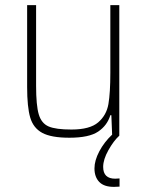

<svg xmlns="http://www.w3.org/2000/svg" viewBox="-20 -530 573 750"><path d="M447 167V199Q438 200 425 200Q386 200 367.5 180.5Q349 161 349 128Q349 97 368 61Q387 25 418 -4L415 -80H411Q399 -40 363.5 -16Q328 8 251 8Q180 8 145 -11Q110 -30 98 -71Q86 -112 86 -190V-510H121V-195Q121 -118 131.5 -83Q142 -48 170 -36Q198 -24 259 -24Q331 -24 363.5 -52Q396 -80 403.5 -123.5Q411 -167 411 -246V-510H446V0Q424 20 403.5 56.5Q383 93 383 122Q383 168 430 168Z"/></svg>

Font: Saira Semi Condensed Thin
Style: Regular
Weight: 100
Width: 4
Designer: Hector Gatti with collaboration of the Omnibus-Type team
Foundry: Omnibus-Type
Version: Version 1.001; ttfautohint (v1.8)